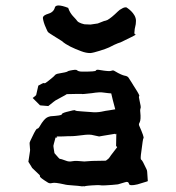

<svg xmlns="http://www.w3.org/2000/svg" viewBox="-20 -678 640 697"><path d="M418 -524.4C418 -524.4 451.2 -541 456.1 -543C466.8 -547.9 471.7 -551.8 473.6 -552.7C471.7 -552.7 467.8 -552.7 467.8 -558.6C468.8 -583 473.6 -582 473.6 -602.5C473.6 -630.9 438.5 -651.4 438.5 -651.4H436.5C428.7 -651.4 423.8 -647.5 417 -643.6C414.1 -642.6 410.2 -637.7 408.2 -636.7C401.4 -629.9 392.6 -622.1 386.7 -617.2C380.9 -612.3 375 -608.4 370.1 -605.5C365.2 -603.5 362.3 -602.5 357.4 -601.6L335 -592.8L308.6 -588.9L287.1 -589.8C287.1 -589.8 265.6 -593.8 259.8 -602.5C252 -614.3 236.3 -623 227.5 -649.4C212.9 -655.3 200.2 -658.2 192.4 -658.2C184.6 -658.2 179.7 -655.3 178.7 -649.4C175.8 -638.7 167 -630.9 152.3 -627C148.4 -626 135.7 -621.1 135.7 -613.3V-612.3C136.7 -604.5 139.6 -591.8 147.5 -575.2C155.3 -557.6 152.3 -562.5 172.9 -548.8C193.4 -536.1 203.1 -530.3 204.1 -529.3C221.7 -513.7 246.1 -502.9 274.4 -492.2C287.1 -487.3 297.9 -485.4 307.6 -485.4C319.3 -485.4 366.2 -501 376 -505.9C405.3 -521.5 418 -524.4 418 -524.4ZM279.3 -418C268.6 -418 262.7 -419.9 259.8 -422.9C256.8 -425.8 249 -424.8 234.4 -421.9C229.5 -420.9 226.6 -419.9 225.6 -418.9C224.6 -417 211.9 -414.1 188.5 -410.2C185.5 -409.2 181.6 -408.2 178.7 -404.3C175.8 -400.4 167 -393.6 152.3 -381.8C146.5 -377 142.6 -375 140.6 -376C137.7 -377.9 131.8 -374 119.1 -367.2C114.3 -345.7 111.3 -334 111.3 -333C111.3 -332 106.4 -328.1 98.6 -322.3L125 -295.9C127 -294.9 136.7 -294.9 155.3 -293C170.9 -305.7 179.7 -312.5 181.6 -313.5C183.6 -314.5 189.5 -317.4 201.2 -324.2C214.8 -331.1 220.7 -335 221.7 -335.9C222.7 -336.9 232.4 -335.9 252.9 -336.9H277.3C276.4 -335.9 289.1 -336.9 313.5 -339.8C332 -342.8 346.7 -343.8 357.4 -341.8C368.2 -339.8 377 -339.8 383.8 -338.9L389.6 -314.5L398.4 -281.2C387.7 -279.3 380.9 -278.3 375 -277.3C369.1 -276.4 359.4 -275.4 347.7 -272.5C337.9 -270.5 324.2 -269.5 306.6 -271.5L279.3 -273.4C262.7 -274.4 253.9 -275.4 252.9 -277.3C252 -279.3 242.2 -277.3 220.7 -271.5C210 -268.6 204.1 -265.6 204.1 -262.7C204.1 -259.8 190.4 -257.8 163.1 -255.9C159.2 -254.9 154.3 -253.9 148.4 -250C142.6 -246.1 133.8 -236.3 125 -220.7C121.1 -213.9 118.2 -210.9 115.2 -210.9C112.3 -210.9 106.4 -201.2 97.7 -182.6C90.8 -168.9 87.9 -162.1 87.9 -161.1C86.9 -160.2 87.9 -152.3 88.9 -137.7C89.8 -134.8 88.9 -127.9 86.9 -116.2C85 -105.5 84 -96.7 83 -90.8C91.8 -76.2 96.7 -69.3 96.7 -68.4C97.7 -67.4 103.5 -61.5 116.2 -49.8C123 -43.9 126 -41 125 -38.1C124 -35.2 132.8 -28.3 153.3 -15.6C157.2 -12.7 163.1 -11.7 169.9 -13.7C176.8 -15.6 190.4 -13.7 212.9 -8.8C219.7 -6.8 229.5 -5.9 244.1 -4.9C258.8 -3.9 268.6 -2.9 274.4 -2C277.3 -1 280.3 -2 282.2 -2C285.2 -2 287.1 -1 288.1 -2C290 -2.9 303.7 -4.9 332 -5.9C338.9 -5.9 345.7 -5.9 349.6 -4.9C354.5 -4.9 366.2 -4.9 387.7 -6.8L408.2 -8.8C409.2 -8.8 417 -11.7 434.6 -16.6C442.4 -19.5 447.3 -16.6 448.2 -10.7C449.2 -4.9 459 -3.9 479.5 -8.8L511.7 -18.6C512.7 -18.6 513.7 -19.5 516.6 -20.5C514.6 -44.9 514.6 -56.6 513.7 -57.6C514.6 -58.6 510.7 -66.4 502.9 -82C498 -92.8 494.1 -97.7 492.2 -98.6C490.2 -99.6 490.2 -109.4 493.2 -128.9C497.1 -159.2 499 -174.8 501 -176.8C502.9 -178.7 498 -193.4 485.4 -221.7C483.4 -225.6 484.4 -229.5 487.3 -234.4C490.2 -240.2 491.2 -252.9 489.3 -270.5C488.3 -278.3 489.3 -283.2 490.2 -285.2C492.2 -287.1 490.2 -296.9 486.3 -314.5C484.4 -323.2 483.4 -328.1 485.4 -329.1C487.3 -330.1 482.4 -339.8 471.7 -356.4C469.7 -359.4 467.8 -362.3 464.8 -367.2C461.9 -372.1 456.1 -381.8 446.3 -396.5C443.4 -400.4 438.5 -402.3 432.6 -403.3C426.8 -404.3 414.1 -409.2 396.5 -419.9C392.6 -422.9 388.7 -422.9 383.8 -420.9C379.9 -418.9 365.2 -419.9 342.8 -423.8C338.9 -424.8 335.9 -424.8 334 -424.8C330.1 -424.8 329.1 -423.8 328.1 -421.9C327.1 -418.9 311.5 -418 279.3 -418ZM398.4 -192.4C397.5 -190.4 396.5 -189.5 398.4 -190.4C400.4 -191.4 401.4 -192.4 402.3 -192.4C401.4 -163.1 401.4 -149.4 401.4 -148.4L405.3 -143.6C385.7 -118.2 376 -105.5 376 -104.5C376 -103.5 372.1 -100.6 364.3 -94.7C348.6 -93.8 331.1 -94.7 314.5 -93.8C297.9 -92.8 289.1 -91.8 286.1 -91.8C265.6 -93.8 252 -94.7 243.2 -92.8C234.4 -90.8 226.6 -91.8 221.7 -93.8C207 -99.6 198.2 -101.6 196.3 -101.6C195.3 -101.6 189.5 -108.4 177.7 -122.1C174.8 -138.7 173.8 -147.5 173.8 -148.4C173.8 -149.4 175.8 -158.2 181.6 -178.7H185.5C188.5 -178.7 188.5 -179.7 185.5 -182.6C201.2 -182.6 214.8 -182.6 227.5 -183.6C239.3 -183.6 248 -183.6 254.9 -184.6C258.8 -185.5 267.6 -185.5 280.3 -187.5C293.9 -189.5 304.7 -189.5 312.5 -188.5C330.1 -184.6 338.9 -182.6 339.8 -182.6C340.8 -182.6 360.4 -186.5 398.4 -192.4Z"/></svg>

Font: Hermetico
Style: Regular
Weight: 400
Version: Version 1.0